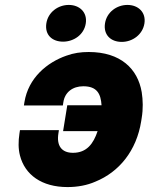

<svg xmlns="http://www.w3.org/2000/svg" viewBox="-20 -749 607 779"><path d="M59 -208C54 -175 54 -145 61 -118C81 -40 149 10 254 10C294 10 333 3 367 -12C463 -51 534 -137 553 -258L555 -271C561 -307 560 -343 555 -375C539 -470 469 -538 340 -538C308 -538 279 -534 249 -523C172 -496 95 -434 79 -334L77 -321H235L237 -334C243 -375 275 -399 318 -399C374 -399 389 -368 392 -322H253L236 -217H376C359 -166 332 -129 276 -129C229 -129 209 -159 217 -208L219 -221H61ZM168 -654C161 -607 192 -580 236 -580C279 -580 321 -608 328 -654C335 -699 303 -729 259 -729C216 -729 175 -700 168 -654ZM406 -654C399 -608 429 -579 474 -579C518 -579 559 -609 566 -654C573 -699 541 -729 497 -729C454 -729 413 -700 406 -654Z"/></svg>

Font: Asimov Pro
Style: UltObl
Weight: 900
Designer: Google
Version: Version 2.000980; 2014